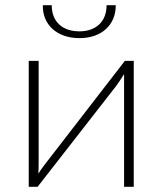

<svg xmlns="http://www.w3.org/2000/svg" viewBox="-20 -715 623 735"><path d="M388 -695C388 -631 346 -595 284 -595C220 -595 178 -631 178 -695H144C142 -622 197 -569 284 -569C371 -569 424 -622 423 -695ZM492 -482H458L162 -99C151 -85 138 -68 128 -52H127C128 -72 128 -90 128 -110V-482H90V0H124L424 -385C434 -399 446 -416 454 -430H455V-375V0H492Z"/></svg>

Font: Exo 2 Extra Light
Style: Regular
Weight: 250
Designer: Natanael Gama
Version: Version 1.001;PS 001.001;hotconv 1.0.88;makeotf.lib2.5.64775